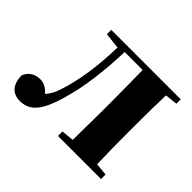

<svg xmlns="http://www.w3.org/2000/svg" viewBox="-126 -732 930 930"><g transform="rotate(45 339.0 -267.5)"><path d="M409 0H641V-31L577 -37C575 -95 574 -182 574 -238V-308C574 -364 575 -451 577 -509L641 -516V-546H165V-516L247 -507C244 -374 227 -265 197 -172C186 -139 174 -117 158 -100C137 -122 117 -134 92 -134C58 -134 29 -119 14 -84C14 -20 46 11 95 11C155 11 201 -22 239 -163C267 -259 282 -377 287 -516H410C411 -458 412 -367 412 -308V-238L410 -37L346 -31V0Z"/></g></svg>

Font: Source Han Serif KR Heavy
Style: Regular
Weight: 900
Designer: Ryoko NISHIZUKA 西塚涼子 (kana & ideographs); Frank Grießhammer (Latin, Greek & Cyrillic); Wenlong ZHANG 张文龙 (bopomofo); San
Foundry: Adobe
Version: Version 2.001;hotconv 1.1.0;makeotfexe 2.6.0